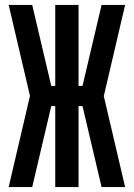

<svg xmlns="http://www.w3.org/2000/svg" viewBox="-20 -755 540 775"><path d="M15 0 101 -368 15 -735H110L187 -408H203V-735H297V-408H313L390 -735H485L399 -367L485 0H390L313 -327H297V0H203V-327H187L110 0Z"/></svg>

Font: Iosevka Algr
Style: Bold
Weight: 700
Monospace: yes
Designer: Belleve Invis
Foundry: Belleve Invis
Version: Version 26.0.2; ttfautohint (v1.8.3)